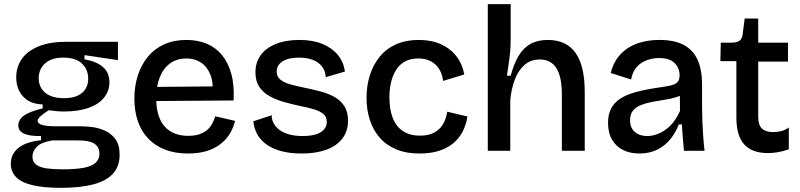

<svg xmlns="http://www.w3.org/2000/svg" viewBox="-20 -725 3845 923"><path d="M273 178Q189 178 135.5 165Q82 152 57 126Q32 100 32 62Q32 16 68 -13.5Q104 -43 177 -51V-71Q123 -70 95.5 -82.5Q68 -95 68 -122Q68 -150 95.5 -169.5Q123 -189 185 -204V-223Q124 -225 91 -261Q58 -297 58 -353Q58 -404 85.5 -442.5Q113 -481 166.5 -502.5Q220 -524 296 -524H547V-436L386 -460V-440Q446 -429 476 -402Q506 -375 506 -329Q506 -288 480.5 -256Q455 -224 406 -206.5Q357 -189 286 -189Q273 -189 258 -190Q243 -191 214 -195Q190 -180 175.5 -167Q161 -154 161 -144Q161 -134 173.5 -128Q186 -122 205 -120Q224 -118 241 -118H369Q389 -118 420 -114.5Q451 -111 482 -98Q513 -85 534 -57.5Q555 -30 555 19Q555 75 523 110Q491 145 428 161.5Q365 178 273 178ZM280 89Q344 89 383 81.5Q422 74 440 57Q458 40 458 14Q458 -10 446 -23.5Q434 -37 416.5 -42.5Q399 -48 381 -49Q363 -50 350 -50H231Q178 -41 157 -19.5Q136 2 136 28Q136 53 154 66.5Q172 80 204.5 84.5Q237 89 280 89ZM287 -253Q345 -253 374.5 -278.5Q404 -304 404 -346Q404 -391 374 -419.5Q344 -448 285 -448Q227 -448 196.5 -420Q166 -392 166 -349Q166 -320 180 -298.5Q194 -277 220.5 -265Q247 -253 287 -253Z M884 13Q822 13 774 -5.5Q726 -24 693 -58.5Q660 -93 643 -141.5Q626 -190 626 -251Q626 -312 643 -363.5Q660 -415 691.5 -453Q723 -491 769.5 -512Q816 -533 875 -533Q930 -533 973.5 -515Q1017 -497 1047 -460.5Q1077 -424 1092 -369.5Q1107 -315 1103 -242L696 -239V-307L1039 -310L1001 -268Q1007 -328 991 -367Q975 -406 945 -425Q915 -444 876 -444Q832 -444 799.5 -421.5Q767 -399 749 -356Q731 -313 731 -253Q731 -163 771 -117.5Q811 -72 885 -72Q916 -72 938 -79.5Q960 -87 975 -99.5Q990 -112 999.5 -129.5Q1009 -147 1015 -166L1110 -144Q1101 -107 1082.5 -78.5Q1064 -50 1036 -29.5Q1008 -9 970.5 2Q933 13 884 13Z M1430 13Q1376 13 1334 2Q1292 -9 1262.5 -29.5Q1233 -50 1217 -79Q1201 -108 1198 -142L1286 -171Q1286 -142 1304 -119Q1322 -96 1355.5 -83.5Q1389 -71 1436 -71Q1491 -71 1521 -89Q1551 -107 1551 -139Q1551 -163 1534.5 -177Q1518 -191 1487.5 -200Q1457 -209 1416 -217Q1379 -225 1342.5 -235.5Q1306 -246 1275.5 -263Q1245 -280 1226.5 -307.5Q1208 -335 1208 -377Q1208 -425 1233 -459.5Q1258 -494 1305.5 -513.5Q1353 -533 1419 -533Q1483 -533 1529.5 -514Q1576 -495 1604 -461Q1632 -427 1638 -381L1546 -354Q1544 -385 1527.5 -406Q1511 -427 1483 -437.5Q1455 -448 1417 -448Q1367 -448 1338.5 -430Q1310 -412 1310 -381Q1310 -357 1327.5 -342.5Q1345 -328 1375.5 -319.5Q1406 -311 1445 -303Q1485 -295 1522 -285Q1559 -275 1588.5 -258.5Q1618 -242 1635.5 -214.5Q1653 -187 1653 -145Q1653 -94 1625.5 -58.5Q1598 -23 1548 -5Q1498 13 1430 13Z M1998 13Q1931 13 1882.5 -8Q1834 -29 1803 -66Q1772 -103 1757 -151Q1742 -199 1742 -254Q1742 -313 1758 -363.5Q1774 -414 1805.5 -452.5Q1837 -491 1884 -512Q1931 -533 1993 -533Q2054 -533 2099.5 -512.5Q2145 -492 2174 -454.5Q2203 -417 2212 -367L2110 -336Q2107 -365 2093 -390Q2079 -415 2053 -429.5Q2027 -444 1990 -444Q1955 -444 1929 -430.5Q1903 -417 1886 -391.5Q1869 -366 1860.5 -332Q1852 -298 1852 -257Q1852 -201 1867.5 -159.5Q1883 -118 1916 -95.5Q1949 -73 1999 -73Q2041 -73 2068 -88Q2095 -103 2110 -128.5Q2125 -154 2130 -188L2227 -165Q2221 -124 2203 -90.5Q2185 -57 2156 -34Q2127 -11 2087.5 1Q2048 13 1998 13Z M2325 0V-319V-705H2435V-543Q2435 -522 2434 -499.5Q2433 -477 2430 -454Q2427 -431 2424 -408Q2421 -385 2417 -361H2435Q2450 -417 2472.5 -455.5Q2495 -494 2529.5 -513.5Q2564 -533 2613 -533Q2703 -533 2747 -470.5Q2791 -408 2791 -283V0H2681V-269Q2681 -357 2654.5 -398Q2628 -439 2575 -439Q2531 -439 2501.5 -413Q2472 -387 2455 -343Q2438 -299 2433 -243V0Z M3053 13Q3010 13 2976 -3.5Q2942 -20 2922.5 -53Q2903 -86 2903 -135Q2903 -174 2917.5 -202.5Q2932 -231 2961.5 -250.5Q2991 -270 3037 -282.5Q3083 -295 3146 -304Q3181 -309 3203.5 -314Q3226 -319 3236.5 -330Q3247 -341 3247 -363Q3247 -397 3223.5 -421.5Q3200 -446 3148 -446Q3119 -446 3090.5 -436Q3062 -426 3041.5 -403.5Q3021 -381 3014 -343L2916 -374Q2925 -412 2945 -441.5Q2965 -471 2995 -491.5Q3025 -512 3064.5 -522.5Q3104 -533 3151 -533Q3220 -533 3265 -510Q3310 -487 3332.5 -439.5Q3355 -392 3355 -318V-212Q3355 -179 3356.5 -142.5Q3358 -106 3360.5 -69.5Q3363 -33 3367 0H3268Q3265 -30 3262.5 -62Q3260 -94 3258 -127H3243Q3229 -89 3203.5 -57Q3178 -25 3140.5 -6Q3103 13 3053 13ZM3091 -71Q3112 -71 3133.5 -78Q3155 -85 3176.5 -99.5Q3198 -114 3216.5 -137Q3235 -160 3249 -192L3248 -286L3274 -281Q3257 -266 3231.5 -258Q3206 -250 3176 -245.5Q3146 -241 3116.5 -235.5Q3087 -230 3062.5 -220.5Q3038 -211 3023.5 -194Q3009 -177 3009 -147Q3009 -110 3032 -90.5Q3055 -71 3091 -71Z M3672 11Q3595 11 3557.5 -31Q3520 -73 3520 -160V-431H3443L3445 -520H3495Q3521 -520 3534 -528.5Q3547 -537 3550 -559L3560 -636H3625V-520H3768V-429H3625V-163Q3625 -124 3643 -107Q3661 -90 3696 -90Q3715 -90 3734.5 -94.5Q3754 -99 3772 -112V-7Q3742 3 3717 7Q3692 11 3672 11Z"/></svg>

Font: Bricolage Grotesque 96pt ExtraBold Medium
Style: Regular
Weight: 500
Version: Version 1.001;gftools[0.9.33.dev8+g029e19f]